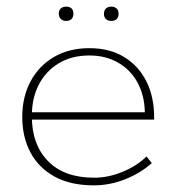

<svg xmlns="http://www.w3.org/2000/svg" viewBox="-20 -548 531 578"><path d="M263 10Q192 10 144 -16.5Q96 -43 71.5 -89.5Q47 -136 47 -196Q47 -256 72 -303Q97 -350 142.5 -376.5Q188 -403 249 -403Q310 -403 353.5 -376.5Q397 -350 420.5 -303.5Q444 -257 444 -195V-188H71V-210H416Q415 -261 394 -299.5Q373 -338 335.5 -359.5Q298 -381 249 -381Q196 -381 157 -357.5Q118 -334 97 -293.5Q76 -253 76 -201V-196Q76 -113 124.5 -63Q173 -13 264 -13Q306 -13 349.5 -31Q393 -49 421 -77L437 -57Q402 -26 356 -8Q310 10 263 10ZM179 -485Q169 -485 163 -491Q157 -497 157 -507Q157 -517 163 -522.5Q169 -528 179 -528Q190 -528 195.5 -522.5Q201 -517 201 -507Q201 -497 195.5 -491Q190 -485 179 -485ZM315 -485Q305 -485 299 -490.5Q293 -496 293 -506Q293 -517 299 -522.5Q305 -528 315 -528Q325 -528 331 -522.5Q337 -517 337 -506Q337 -496 331 -490.5Q325 -485 315 -485Z"/></svg>

Font: Rokkitt Thin
Style: Regular
Weight: 250
Version: Version 3.103